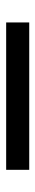

<svg xmlns="http://www.w3.org/2000/svg" viewBox="235 -660 115 626"><g transform="rotate(90 293.0 -346.5)"><path d="M52.7 -308.6V-383.8H533.2V-308.6Z"/></g></svg>

Font: Cascadia Mono NF SemiLight
Style: Regular
Weight: 350
Monospace: yes
Designer: Aaron Bell
Foundry: Saja Typeworks
Version: Version 2404.023; ttfautohint (v1.8.4)